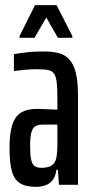

<svg xmlns="http://www.w3.org/2000/svg" viewBox="-20 -718 356 746"><path d="M120 8Q79 8 56.5 -7Q34 -22 25.5 -55Q17 -88 17 -145Q17 -201 28 -234Q39 -267 62.5 -281Q86 -295 124 -295Q133 -295 144 -294.5Q155 -294 166 -293.5Q177 -293 186.5 -292.5Q196 -292 203 -292V-336Q203 -374 200.5 -396.5Q198 -419 191 -430.5Q184 -442 168 -445.5Q152 -449 124 -449Q102 -449 84.5 -447.5Q67 -446 54.5 -444.5Q42 -443 34 -442V-508Q48 -510 78 -514Q108 -518 149 -518Q178 -518 200.5 -513.5Q223 -509 238.5 -497Q254 -485 264 -465Q274 -445 278.5 -415Q283 -385 283 -344V0H209L205 -58H199Q196 -32 184 -17.5Q172 -3 155 2.5Q138 8 120 8ZM142 -66Q155 -66 167 -69Q179 -72 188 -81.5Q197 -91 200 -111Q203 -134 203 -153.5Q203 -173 203 -199V-234H148Q130 -234 118.5 -228Q107 -222 102 -203.5Q97 -185 97 -149Q97 -118 100.5 -100Q104 -82 113 -74Q122 -66 142 -66ZM56 -571V-578L116 -698H200L261 -578V-571H205L160 -650L114 -571Z"/></svg>

Font: Saira UltraCondensed SemiBold
Style: Regular
Weight: 600
Width: 1
Designer: Hector Gatti with collaboration of the Omnibus-Type team
Foundry: Omnibus-Type
Version: Version 1.101